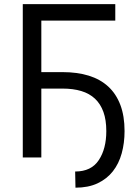

<svg xmlns="http://www.w3.org/2000/svg" viewBox="-20 -747 662 911"><path d="M88.1 -727.3H527V-649.1H176.1V-404.8H277Q346.6 -404.8 401.1 -388Q455.6 -371.1 493.4 -336.5Q531.2 -301.8 551.1 -249.1Q571 -196.4 571 -125Q571 -68.5 557.5 -19.5Q544 29.5 515.6 65.7Q487.2 101.9 443.2 122.7Q399.1 143.5 338.1 143.5L336.6 66.8Q413.4 66.8 448.9 12.4Q484.4 -41.2 484.4 -125Q484.4 -177.9 470.7 -215.9Q457 -253.9 430.8 -278.6Q404.5 -303.3 365.8 -315Q327.1 -326.7 277 -326.7H176.1V0H88.1Z"/></svg>

Font: Inter P
Style: Regular
Weight: 400
Designer: Rasmus Andersson
Foundry: rsms
Version: Version 3.018;git-588b23468